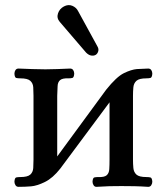

<svg xmlns="http://www.w3.org/2000/svg" viewBox="-20 -722 647 745"><path d="M52 3Q44 3 40 -3.5Q36 -10 36 -17Q37 -32 43 -33.5Q49 -35 59 -35Q87 -35 97.5 -44.5Q108 -54 109 -70Q110 -86 110 -103V-350Q110 -368 109 -383.5Q108 -399 97.5 -408.5Q87 -418 59 -418Q49 -418 43 -419.5Q37 -421 36 -436Q36 -444 40 -450Q44 -456 52 -456Q81 -455 105 -454Q129 -453 156 -453Q182 -453 203 -454Q224 -455 252 -456Q260 -456 264 -450Q268 -444 268 -436Q267 -421 260.5 -419.5Q254 -418 246 -418Q222 -419 213 -411Q204 -403 203.5 -387.5Q203 -372 202 -350V-115L392 -374Q432 -424 460.5 -438Q489 -452 511 -454L555 -456Q563 -456 567 -450Q571 -444 571 -436Q570 -421 563.5 -419.5Q557 -418 548 -418Q520 -418 509.5 -408.5Q499 -399 497.5 -383.5Q496 -368 496 -350V-103Q496 -86 497.5 -70Q499 -54 509.5 -44.5Q520 -35 548 -35Q557 -35 563.5 -33.5Q570 -32 571 -17Q571 -10 567 -3.5Q563 3 555 3Q526 1 502 0.5Q478 0 451 0Q425 0 404 0.5Q383 1 354 3Q347 3 343 -3.5Q339 -10 339 -17Q340 -32 346 -33.5Q352 -35 361 -35Q385 -34 394 -42Q403 -50 404 -65.5Q405 -81 405 -103V-325L214 -68Q185 -31 154.5 -16Q124 -1 101 1Q89 2 77 2.5Q65 3 52 3ZM351 -509Q344 -505 334 -506.5Q324 -508 314 -518L212 -637Q199 -652 205 -670Q211 -688 228 -697Q245 -706 260.5 -699.5Q276 -693 283 -679L358 -542Q364 -532 361 -522.5Q358 -513 351 -509Z"/></svg>

Font: Alice
Style: Regular
Weight: 400
Designer: Ksenia Yerulevich
Foundry: Cyreal (http://www.cyreal.org/)
Version: Version 2.003; ttfautohint (v1.8.3)